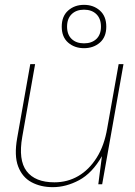

<svg xmlns="http://www.w3.org/2000/svg" viewBox="-20 -761 557 793"><path d="M198 12Q148 12 110 -8.5Q72 -29 55 -73.5Q38 -118 51 -191L105 -496H125L72 -196Q55 -100 90 -54Q125 -8 205 -8Q259 -8 303.5 -34Q348 -60 379.5 -110Q411 -160 423 -232L470 -496H490L402 0H386L401 -116Q361 -46 307 -17Q253 12 198 12ZM327 -562Q288 -562 261.5 -585Q235 -608 235 -651Q235 -694 261.5 -717.5Q288 -741 327 -741Q366 -741 392.5 -717.5Q419 -694 419 -651Q419 -608 392.5 -585Q366 -562 327 -562ZM327 -582Q359 -582 378 -600Q397 -618 397 -651Q397 -684 378 -702.5Q359 -721 327 -721Q295 -721 276 -702.5Q257 -684 257 -651Q257 -618 276 -600Q295 -582 327 -582Z"/></svg>

Font: DM Sans 24pt Thin
Style: Italic
Weight: 250
Italic angle: -10°
Designer: Colophon Foundry, Jonny Pinhorn
Foundry: Colophon Foundry
Version: Version 4.004;gftools[0.9.30]